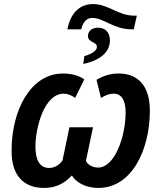

<svg xmlns="http://www.w3.org/2000/svg" viewBox="-20 -913 791 943"><path d="M311 -769H379C387 -806 407 -825 433 -825C490 -825 537 -769 627 -769H637L652 -836H640C560 -836 512 -893 438 -893C369 -893 326 -847 311 -769ZM394 -637 389 -599C475 -617 520 -659 520 -715C520 -753 497 -777 462 -777C430 -777 412 -759 412 -736C412 -718 425 -712 437 -705C447 -700 456 -695 456 -683C456 -663 430 -648 394 -637ZM196 10C252 10 293 -9 333 -51C354 -17 400 10 464 10C626 10 716 -175 716 -370C716 -492 657 -552 563 -552C521 -552 488 -541 454 -521L476 -432C502 -448 520 -453 539 -453C577 -453 597 -419 597 -362C597 -241 543 -90 462 -90C436 -90 411 -103 402 -123L437 -288H321L287 -125C271 -102 247 -88 221 -88C178 -88 154 -124 154 -192C154 -286 197 -452 292 -453C310 -453 329 -447 349 -432L394 -523C371 -540 335 -552 289 -552C132 -552 36 -373 37 -172C36 -54 94 10 196 10Z"/></svg>

Font: Noto Sans SemiCondensed SemiBold
Style: Italic
Weight: 600
Width: 4
Italic angle: -12°
Designer: Monotype Design Team
Foundry: Monotype Imaging Inc.
Version: Version 2.013